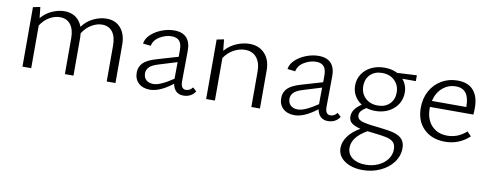

<svg xmlns="http://www.w3.org/2000/svg" viewBox="-60 -714 3309 1297"><g transform="rotate(10 1594.0 -65.0)"><path d="M718 -261V0H658V-246Q658 -307 633 -340Q608 -373 561 -373Q526 -373 490 -352Q454 -331 428 -290Q430 -272 430 -261V0H371V-246Q371 -306 345.5 -339.5Q320 -373 273 -373Q237 -373 201.5 -353Q166 -333 140 -293V0H80V-408L129 -418L137 -343Q169 -380 211.5 -399Q254 -418 297 -418Q341 -418 372.5 -396Q404 -374 419 -333Q450 -375 495 -396.5Q540 -418 585 -418Q646 -418 682 -376.5Q718 -335 718 -261Z M1265 -39Q1253 -19 1232 -7.5Q1211 4 1184 4Q1153 4 1134 -13.5Q1115 -31 1109 -64Q1022 4 954 4Q905 4 876 -23Q847 -50 847 -95Q847 -134 873 -161Q899 -188 965 -207L1108 -249V-290Q1109 -336 1091.5 -356.5Q1074 -377 1038 -377Q998 -377 957.5 -353.5Q917 -330 909 -289L855 -295Q860 -330 890 -358Q920 -386 963 -402.5Q1006 -419 1048 -419Q1105 -419 1133.5 -388Q1162 -357 1161 -298L1159 -89Q1159 -37 1194 -37Q1221 -37 1240 -62ZM971 -38Q1017 -38 1106 -98L1107 -212L980 -173Q935 -159 919 -140.5Q903 -122 903 -101Q903 -71 921 -54.5Q939 -38 971 -38Z M1709 -261V0H1650V-242Q1650 -304 1621.5 -338.5Q1593 -373 1542 -373Q1504 -373 1465.5 -352.5Q1427 -332 1400 -292V0H1340V-408L1389 -418L1397 -341Q1430 -379 1475.5 -398.5Q1521 -418 1565 -418Q1630 -418 1669.5 -376Q1709 -334 1709 -261Z M2256 -39Q2244 -19 2223 -7.5Q2202 4 2175 4Q2144 4 2125 -13.5Q2106 -31 2100 -64Q2013 4 1945 4Q1896 4 1867 -23Q1838 -50 1838 -95Q1838 -134 1864 -161Q1890 -188 1956 -207L2099 -249V-290Q2100 -336 2082.5 -356.5Q2065 -377 2029 -377Q1989 -377 1948.5 -353.5Q1908 -330 1900 -289L1846 -295Q1851 -330 1881 -358Q1911 -386 1954 -402.5Q1997 -419 2039 -419Q2096 -419 2124.5 -388Q2153 -357 2152 -298L2150 -89Q2150 -37 2185 -37Q2212 -37 2231 -62ZM1962 -38Q2008 -38 2097 -98L2098 -212L1971 -173Q1926 -159 1910 -140.5Q1894 -122 1894 -101Q1894 -71 1912 -54.5Q1930 -38 1962 -38Z M2714 -365H2621Q2654 -327 2654 -275Q2654 -231 2631.5 -195.5Q2609 -160 2569 -139.5Q2529 -119 2479 -119Q2446 -119 2417 -128Q2395 -115 2383.5 -101.5Q2372 -88 2372 -71Q2372 -44 2403.5 -33Q2435 -22 2518 -14Q2585 -7 2622.5 2.5Q2660 12 2682 34Q2704 56 2704 97Q2704 150 2671.5 194Q2639 238 2583.5 263.5Q2528 289 2463 289Q2388 289 2339.5 255.5Q2291 222 2291 167Q2291 127 2318.5 88Q2346 49 2401 17Q2362 8 2341 -8Q2320 -24 2320 -52Q2320 -80 2335.5 -102Q2351 -124 2382 -145Q2351 -164 2333 -195.5Q2315 -227 2315 -265Q2315 -309 2338 -344Q2361 -379 2401 -398.5Q2441 -418 2491 -418Q2542 -418 2580 -398L2714 -405ZM2600 -266Q2600 -316 2567 -348Q2534 -380 2481 -380Q2431 -380 2400.5 -350Q2370 -320 2370 -271Q2370 -221 2403 -189.5Q2436 -158 2488 -158Q2539 -158 2569.5 -188Q2600 -218 2600 -266ZM2487 29Q2461 27 2451 25Q2351 82 2351 155Q2351 199 2385.5 224.5Q2420 250 2477 250Q2524 250 2563.5 232Q2603 214 2625.5 183Q2648 152 2648 115Q2648 83 2631.5 66.5Q2615 50 2583.5 43Q2552 36 2487 29Z M3145 -62Q3074 4 2978 4Q2888 4 2833 -49.5Q2778 -103 2778 -194Q2778 -259 2806 -310Q2834 -361 2883 -389.5Q2932 -418 2992 -418Q3065 -418 3101.5 -375.5Q3138 -333 3138 -258Q3138 -225 3136 -210H2838V-201Q2838 -126 2878.5 -82.5Q2919 -39 2987 -39Q3059 -39 3117 -91ZM2844 -252H3080V-256Q3080 -377 2988 -377Q2935 -377 2896 -343Q2857 -309 2844 -252Z"/></g></svg>

Font: Isabella Sans
Style: Regular
Weight: 400
Designer: Original fonts by Christian Thalmann (Catharsis Fonts), Modifications by Cristiano Sobral
Version: Version 0.002;July 12, 2020;FontCreator 13.0.0.2655 64-bit; 